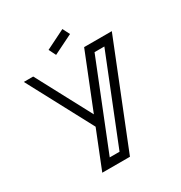

<svg xmlns="http://www.w3.org/2000/svg" viewBox="-191 -972 1048 1109"><g transform="rotate(-30 332.5 -417.0)"><path d="M316.4 -55.2 544.4 -625.5H479L251 -55.2ZM354 0H169.4L269 -249.5L39.1 -680.7H101.6L295.9 -316.4L441.4 -680.7H626ZM278.8 -722.7 255.4 -769.5 384.8 -834 408.7 -787.1Z"/></g></svg>

Font: X Company
Style: Regular
Weight: 400
Designer: GGBotNet
Foundry: GGBotNet
Version: 0.90